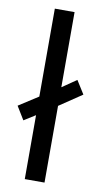

<svg xmlns="http://www.w3.org/2000/svg" viewBox="-96 -801 450 843"><g transform="rotate(10 129.0 -380.0)"><path d="M78 0V-285L27 -253L-9 -312L78 -368V-760H166V-425L230 -469L267 -410L166 -342V0Z"/></g></svg>

Font: Noto Sans Meroitic
Style: Regular
Weight: 400
Designer: Monotype Design Team
Foundry: Monotype Imaging Inc.
Version: Version 2.002; ttfautohint (v1.8.4.7-5d5b)